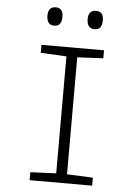

<svg xmlns="http://www.w3.org/2000/svg" viewBox="-60 -963 721 1009"><g transform="rotate(5 300.0 -458.5)"><path d="M232 -870Q232 -917 193 -917Q153 -917 153 -870Q153 -820 193 -820Q232 -820 232 -870ZM445 -870Q445 -917 406 -917Q365 -917 365 -870Q365 -820 406 -820Q445 -820 445 -870ZM465 0V-42L328 -48V-665L465 -672V-714H135V-672L271 -665V-48L135 -42V0Z"/></g></svg>

Font: Noto Sans Mono UI Light
Style: Regular
Weight: 300
Designer: Monotype Design team
Foundry: Monotype Imaging Inc.
Version: 1.000